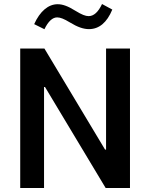

<svg xmlns="http://www.w3.org/2000/svg" viewBox="-20 -940 749 960"><path d="M510.3 -191.9H505.4L202.1 -697.3H81.1V0H200.2V-504.9H205.1L508.3 0H629.9V-697.3H510.3ZM202.1 -793.9C221.2 -833.5 242.7 -853 265.6 -853C281.2 -853 299.3 -846.2 329.1 -828.1C368.2 -804.2 397.5 -794.4 424.8 -794.4C475.6 -794.4 514.6 -827.1 541.5 -892.1L490.2 -919.9C471.2 -879.4 448.7 -859.4 423.3 -859.4C407.2 -859.4 388.7 -866.7 356.9 -886.2C319.3 -909.7 293 -918.9 268.1 -918.9C221.2 -918.9 179.7 -883.3 150.9 -819.3Z"/></svg>

Font: Estedad SemiBold
Style: Regular
Weight: 600
Designer: Amin Abedi
Version: Version 7.3